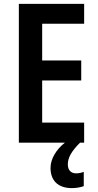

<svg xmlns="http://www.w3.org/2000/svg" viewBox="-20 -734 503 988"><path d="M329 112C329 77 348 44 392 0H413V-103H197V-320H398V-423H197V-612H413V-714H77V0H314C271 34 240 82 240 130C240 194 277 234 350 234C376 234 396 229 411 224V150C402 154 389 158 371 158C345 158 329 141 329 112Z"/></svg>

Font: Noto Sans Telugu Condensed SemiBold
Style: Regular
Weight: 600
Width: 3
Designer: Jelle Bosma - Monotype Design Team
Foundry: Monotype Imaging Inc.
Version: Version 2.005